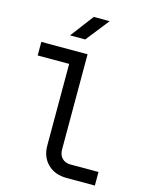

<svg xmlns="http://www.w3.org/2000/svg" viewBox="-137 -1036 873 1122"><g transform="rotate(15 299.5 -475.0)"><path d="M181.6 -810.1 287.6 -950.2H383.8L273.4 -810.1ZM378.9 0Q305.7 0 263.2 -42.5Q219.7 -85 219.7 -154.8V-647.9H29.3V-730H309.1V-154.8Q309.1 -120.6 328.1 -101.6Q347.2 -82 378.9 -82H548.8V0Z"/></g></svg>

Font: UDEV Gothic 35
Style: Regular
Weight: 400
Version: v2.1.0; ttfautohint (v1.8.4.7-5d5b-dirty) -l 6 -r 45 -G 200 